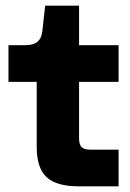

<svg xmlns="http://www.w3.org/2000/svg" viewBox="-20 -660 460 680"><path d="M110 -140V-370H10V-500H70Q98 -500 112.5 -512Q127 -524 130 -550L140 -640H260V-500H400V-370H260V-170Q260 -148 269 -139Q278 -130 300 -130H400V0H260Q180 0 145 -32.5Q110 -65 110 -140Z"/></svg>

Font: Goli Bold
Style: Regular
Weight: 700
Designer: jaikishan Patel
Foundry: MagicType
Version: Version 1.000